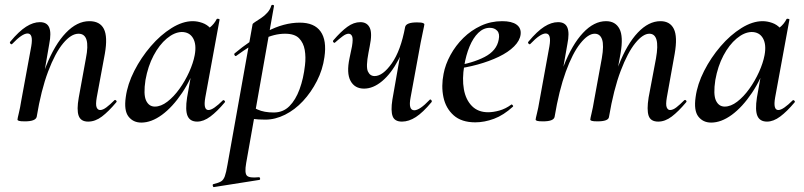

<svg xmlns="http://www.w3.org/2000/svg" viewBox="-20 -485 3268 780"><path d="M338 9Q308 9 299.5 -15Q291 -39 300 -89L329 -248Q349 -348 299 -348Q269 -348 236.5 -309Q204 -270 175.5 -194.5Q147 -119 129 -10L112 -11Q133 -130 167.5 -217Q202 -304 247.5 -351.5Q293 -399 343 -399Q386 -399 402 -367.5Q418 -336 406 -267L373 -89Q368 -60 372.5 -49Q377 -38 387 -38Q398 -38 412.5 -49Q427 -60 444 -77Q447 -81 451.5 -77Q456 -73 452 -69Q421 -32 394 -11.5Q367 9 338 9ZM81 8Q63 8 57 6Q51 4 51 1Q51 -3 56.5 -25.5Q62 -48 66 -74L107 -297Q116 -349 92 -349Q81 -349 65.5 -338.5Q50 -328 30 -307Q27 -303 22.5 -307.5Q18 -312 22 -316Q57 -358 86 -376.5Q115 -395 142 -395Q171 -395 180 -373Q189 -351 180 -306L129 -10Q124 8 81 8Z M554 13Q521 13 502 -11.5Q483 -36 491 -91Q498 -143 525.5 -197Q553 -251 592.5 -297Q632 -343 677 -371Q722 -399 763 -399Q782 -399 802 -392Q822 -385 836.5 -368.5Q851 -352 853 -326L799 -357Q814 -359 832 -373Q850 -387 860 -407Q862 -410 867.5 -408.5Q873 -407 872 -405L814 -89Q805 -38 827 -38Q837 -38 852 -48.5Q867 -59 885 -77Q888 -80 892 -76Q896 -72 893 -69Q862 -32 834.5 -11.5Q807 9 781 9Q752 9 742 -14Q732 -37 740 -89L765 -229L785 -246Q759 -166 720 -108Q681 -50 638 -18.5Q595 13 554 13ZM609 -52Q634 -52 660 -72Q686 -92 709 -124Q732 -156 748.5 -192.5Q765 -229 771 -261Q779 -304 764.5 -329.5Q750 -355 718 -355Q688 -354 657.5 -328.5Q627 -303 604 -259.5Q581 -216 571 -160Q562 -101 573.5 -76.5Q585 -52 609 -52Z M849 275Q846 276 844.5 270Q843 264 847 263Q868 258 878 252Q888 246 893.5 230.5Q899 215 904 185L1006 -386Q1006 -389 1016 -395.5Q1026 -402 1040.5 -411.5Q1055 -421 1066.5 -434Q1078 -447 1082 -462Q1084 -466 1089 -465Q1094 -464 1093 -460L980 178Q973 218 983 228.5Q993 239 1031 235Q1035 234 1036.5 239.5Q1038 245 1033 246ZM1058 1Q1029 1 1006.5 -2Q984 -5 970 -8L980 -67Q1000 -52 1026.5 -40Q1053 -28 1092 -28Q1130 -28 1155.5 -53.5Q1181 -79 1197 -122.5Q1213 -166 1219 -220Q1223 -253 1218 -282Q1213 -311 1195 -329.5Q1177 -348 1138 -348Q1094 -348 1047 -325Q1000 -302 941 -259Q937 -255 933.5 -260Q930 -265 933 -268Q996 -321 1064.5 -357Q1133 -393 1198 -393Q1257 -393 1282.5 -357Q1308 -321 1298 -253Q1291 -202 1267.5 -156Q1244 -110 1211 -74.5Q1178 -39 1138 -19Q1098 1 1058 1Z M1459 -125Q1421 -125 1404 -156.5Q1387 -188 1400 -249L1410 -297Q1415 -327 1410.5 -337.5Q1406 -348 1396 -348Q1386 -348 1372.5 -338Q1359 -328 1342 -313Q1339 -309 1335 -313Q1331 -317 1334 -321Q1365 -357 1391 -376Q1417 -395 1444 -395Q1471 -395 1482 -372.5Q1493 -350 1482 -297L1477 -271Q1466 -214 1474.5 -195Q1483 -176 1502 -176Q1535 -176 1571.5 -227.5Q1608 -279 1626 -376L1643 -375Q1628 -298 1598.5 -242Q1569 -186 1532.5 -155.5Q1496 -125 1459 -125ZM1613 9Q1583 9 1575 -13Q1567 -35 1574 -80L1626 -376Q1631 -394 1674 -394Q1692 -394 1698 -391.5Q1704 -389 1704 -387Q1704 -383 1699 -360.5Q1694 -338 1689 -312L1648 -89Q1638 -37 1663 -37Q1674 -37 1689.5 -47.5Q1705 -58 1725 -79Q1728 -83 1732 -78.5Q1736 -74 1733 -70Q1698 -28 1669.5 -9.5Q1641 9 1613 9Z M1911 12Q1855 12 1823 -16.5Q1791 -45 1781.5 -90Q1772 -135 1782 -185Q1789 -223 1810 -261.5Q1831 -300 1862.5 -331Q1894 -362 1934 -380.5Q1974 -399 2020 -399Q2059 -399 2078.5 -385Q2098 -371 2095 -345Q2092 -320 2068.5 -296.5Q2045 -273 2006.5 -254.5Q1968 -236 1921 -223Q1874 -210 1824 -204L1826 -217Q1899 -228 1948.5 -253.5Q1998 -279 2006 -324Q2011 -348 2000 -360Q1989 -372 1970 -372Q1944 -372 1923 -351.5Q1902 -331 1887.5 -296Q1873 -261 1866 -218Q1857 -165 1864.5 -122.5Q1872 -80 1897 -54.5Q1922 -29 1963 -29Q1984 -29 2009 -36Q2034 -43 2057 -60Q2059 -62 2062.5 -58Q2066 -54 2064 -52Q2026 -17 1987 -2.5Q1948 12 1911 12Z M2654 9Q2623 9 2615 -15Q2607 -39 2615 -89L2645 -248Q2654 -299 2647 -323.5Q2640 -348 2618 -348Q2592 -348 2561 -310Q2530 -272 2501.5 -197Q2473 -122 2454 -10L2439 -11Q2459 -132 2493 -219Q2527 -306 2571 -352.5Q2615 -399 2663 -399Q2702 -399 2717.5 -367.5Q2733 -336 2721 -267L2689 -89Q2684 -60 2688.5 -49Q2693 -38 2702 -38Q2714 -38 2728 -49Q2742 -60 2759 -77Q2763 -81 2767 -77Q2771 -73 2767 -69Q2736 -32 2709 -11.5Q2682 9 2654 9ZM2186 8Q2168 8 2162 6Q2156 4 2156 1Q2156 -3 2161.5 -25Q2167 -47 2171 -72L2212 -297Q2221 -349 2197 -349Q2186 -349 2170.5 -338.5Q2155 -328 2135 -307Q2132 -303 2127.5 -307.5Q2123 -312 2127 -316Q2162 -358 2191 -376.5Q2220 -395 2247 -395Q2276 -395 2285 -373Q2294 -351 2285 -306L2233 -10Q2229 8 2186 8ZM2407 8Q2390 8 2384 6Q2378 4 2378 1Q2378 -3 2383.5 -26Q2389 -49 2393 -74L2425 -249Q2434 -301 2426 -324.5Q2418 -348 2396 -348Q2369 -348 2337.5 -308.5Q2306 -269 2278.5 -193.5Q2251 -118 2233 -10L2217 -11Q2236 -130 2270 -217Q2304 -304 2348.5 -351.5Q2393 -399 2442 -399Q2480 -399 2496.5 -368Q2513 -337 2501 -268L2454 -10Q2452 8 2407 8Z M2869 13Q2836 13 2817 -11.5Q2798 -36 2806 -91Q2813 -143 2840.5 -197Q2868 -251 2907.5 -297Q2947 -343 2992 -371Q3037 -399 3078 -399Q3097 -399 3117 -392Q3137 -385 3151.5 -368.5Q3166 -352 3168 -326L3114 -357Q3129 -359 3147 -373Q3165 -387 3175 -407Q3177 -410 3182.5 -408.5Q3188 -407 3187 -405L3129 -89Q3120 -38 3142 -38Q3152 -38 3167 -48.5Q3182 -59 3200 -77Q3203 -80 3207 -76Q3211 -72 3208 -69Q3177 -32 3149.5 -11.5Q3122 9 3096 9Q3067 9 3057 -14Q3047 -37 3055 -89L3080 -229L3100 -246Q3074 -166 3035 -108Q2996 -50 2953 -18.5Q2910 13 2869 13ZM2924 -52Q2949 -52 2975 -72Q3001 -92 3024 -124Q3047 -156 3063.5 -192.5Q3080 -229 3086 -261Q3094 -304 3079.5 -329.5Q3065 -355 3033 -355Q3003 -354 2972.5 -328.5Q2942 -303 2919 -259.5Q2896 -216 2886 -160Q2877 -101 2888.5 -76.5Q2900 -52 2924 -52Z"/></svg>

Font: Cormorant SemiBold
Style: Italic
Weight: 600
Italic angle: -10°
Designer: Christian Thalmann (Catharsis Fonts)
Foundry: Catharsis Fonts
Version: Version 4.000